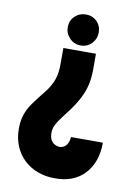

<svg xmlns="http://www.w3.org/2000/svg" viewBox="-83 -765 595 836"><g transform="rotate(10 214.5 -347.0)"><path d="M398 -173H257Q256 -160 252.5 -150.5Q249 -141 243 -134.5Q237 -128 229.5 -125Q222 -122 213 -122Q202 -123 192 -129Q182 -135 176 -146.5Q170 -158 170 -177Q170 -196 179 -213.5Q188 -231 203 -250Q218 -269 234 -291Q248 -310 260 -330Q272 -350 281.5 -372.5Q291 -395 296 -422Q301 -449 301 -481V-549H157V-483Q157 -462 155 -444Q153 -426 147 -409Q141 -392 130 -373.5Q119 -355 100 -333Q80 -308 63 -284Q46 -260 36.5 -233Q27 -206 27 -170Q27 -126 42 -91.5Q57 -57 83 -33Q109 -9 143 3.5Q177 16 215 16Q259 17 292.5 4Q326 -9 349.5 -34Q373 -59 385.5 -94Q398 -129 398 -173ZM229 -710Q200 -710 180 -690.5Q160 -671 160 -642Q160 -614 180 -593.5Q200 -573 229 -573Q258 -573 277.5 -593.5Q297 -614 297 -642Q297 -671 277.5 -690.5Q258 -710 229 -710Z"/></g></svg>

Font: Advent Pro ExtraBold
Style: Regular
Weight: 800
Designer: VivaRado, Andreas Kalpakidis
Foundry: VivaRado, Andreas Kalpakidis
Version: Version 3.000